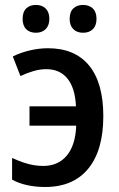

<svg xmlns="http://www.w3.org/2000/svg" viewBox="-20 -745 481 775"><path d="M162.1 9.8Q123 9.8 88.9 2.2Q54.7 -5.4 28.8 -20V-107.4Q54.7 -95.7 75.9 -88.6Q97.2 -81.5 116.2 -78.4Q135.3 -75.2 154.3 -75.2Q214.8 -75.2 249.8 -117.2Q284.7 -159.2 287.6 -237.8H99.1V-315.9H286.6Q283.2 -389.6 252.4 -427.7Q221.7 -465.8 167 -465.8Q142.1 -465.8 115.7 -458.3Q89.4 -450.7 62.5 -438L31.7 -517.1Q64 -533.2 101.1 -541.7Q138.2 -550.3 173.8 -550.3Q282.2 -550.3 339.6 -480.5Q397 -410.6 397 -275.9Q397 -138.7 336.4 -64.5Q275.9 9.8 162.1 9.8ZM315.4 -612.8Q290.5 -612.8 275.9 -627.4Q261.2 -642.1 261.2 -668.9Q261.2 -696.8 275.9 -710.9Q290.5 -725.1 315.4 -725.1Q339.8 -725.1 354.7 -710.7Q369.6 -696.3 369.6 -668.9Q369.6 -642.1 355 -627.4Q340.3 -612.8 315.4 -612.8ZM125 -612.8Q100.1 -612.8 85.7 -627.2Q71.3 -641.6 71.3 -668.9Q71.3 -696.8 85.7 -710.9Q100.1 -725.1 125 -725.1Q149.9 -725.1 164.6 -710.4Q179.2 -695.8 179.2 -668.9Q179.2 -642.6 164.6 -627.7Q149.9 -612.8 125 -612.8Z"/></svg>

Font: Open Sans
Style: Regular
Weight: 600
Width: 3
Foundry: Ascender Corporation
Version: Version 1.000